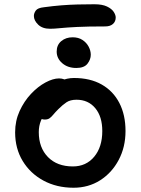

<svg xmlns="http://www.w3.org/2000/svg" viewBox="-20 -869 661 901"><path d="M325 12Q246 12 184 -21.5Q122 -55 86.5 -113.5Q51 -172 51 -248Q51 -302 72 -348Q93 -394 125.5 -428.5Q158 -463 193.5 -482Q229 -501 257 -501Q270 -501 280.5 -497Q291 -493 297 -485Q303 -477 303 -463Q303 -437 292.5 -417.5Q282 -398 250 -384Q221 -368 201.5 -347.5Q182 -327 172 -302.5Q162 -278 162 -249Q162 -176 205 -132Q248 -88 322 -88Q384 -88 422 -133.5Q460 -179 460 -254Q460 -322 427 -361.5Q394 -401 339 -401Q310 -401 292 -389Q274 -377 254 -357Q239 -342 230 -331Q221 -320 212.5 -314Q204 -308 190 -308Q174 -308 164 -318.5Q154 -329 154 -356Q154 -380 169 -406Q184 -432 208.5 -454Q233 -476 264 -489.5Q295 -503 327 -503Q403 -503 457 -472.5Q511 -442 540 -386Q569 -330 569 -254Q569 -179 537 -118.5Q505 -58 450 -23Q395 12 325 12ZM215 -734Q179 -734 159 -753.5Q139 -773 139 -794Q139 -807 148 -819.5Q157 -832 186 -835Q230 -841 268 -844Q306 -847 344 -848Q382 -849 423 -849Q460 -849 482 -838.5Q504 -828 513.5 -813.5Q523 -799 523 -787Q523 -768 510 -756.5Q497 -745 474 -745Q392 -745 342 -742.5Q292 -740 263 -737Q234 -734 215 -734ZM338 -550Q298 -550 272 -572.5Q246 -595 246 -627Q246 -658 267.5 -676Q289 -694 321 -694Q348 -694 367 -681.5Q386 -669 396 -650Q406 -631 406 -612Q406 -590 390.5 -570Q375 -550 338 -550Z"/></svg>

Font: Shantell Sans Medium
Style: Regular
Weight: 500
Designer: Stephen Nixon, Anya Danilova, Shantell Martin
Foundry: Arrow Type
Version: Version 1.011;[c5ecc13dd]